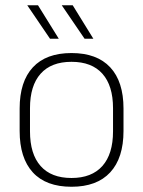

<svg xmlns="http://www.w3.org/2000/svg" viewBox="-20 -701 546 733"><path d="M253 12Q155.5 12 105.2 -43Q55 -98 55 -201V-286.5Q55 -389.5 105.5 -444Q156 -498.5 253 -498.5Q350 -498.5 400.8 -444Q451.5 -389.5 451.5 -286.5V-201Q451.5 -98 400.8 -43Q350 12 253 12ZM253 -21.5Q330 -21.5 370.8 -67.2Q411.5 -113 411.5 -199.5V-288Q411.5 -374 371 -419.5Q330.5 -465 253 -465Q175.5 -465 135 -419.5Q94.5 -374 94.5 -288V-199.5Q94.5 -113 135 -67.2Q175.5 -21.5 253 -21.5ZM125 -681 204.5 -553H171L84 -681ZM257.5 -681 336.5 -553H303L216 -680.5V-681Z"/></svg>

Font: Anek Latin ExtraLight
Style: Regular
Weight: 250
Designer: Yesha Goshar
Foundry: Ek Type
Version: Version 1.003